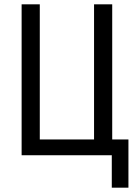

<svg xmlns="http://www.w3.org/2000/svg" viewBox="-20 -718 640 888"><path d="M497 0H80V-698H164V-73H415V-698H499V-73H574V150H497Z"/></svg>

Font: PlemolJP35 Console
Style: Regular
Weight: 400
Version: v2.0.3; ttfautohint (v1.8.4.7-5d5b-dirty) -l 6 -r 45 -G 200 